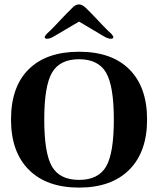

<svg xmlns="http://www.w3.org/2000/svg" viewBox="-20 -842 718 872"><path d="M30 -299Q30 -448 110.5 -527.5Q191 -607 339 -607Q488 -607 568 -526.5Q648 -446 648 -299Q648 -152 567 -71Q486 10 339 10Q192 10 111 -71Q30 -152 30 -299ZM497 -299Q497 -452 461.5 -512.5Q426 -573 339 -573Q252 -573 216.5 -512.5Q181 -452 181 -299Q181 -145 216.5 -85Q252 -25 339 -25Q426 -25 461.5 -85Q497 -145 497 -299ZM194 -666Q183 -666 183 -674Q183 -677 191 -687Q203 -699 211 -706Q235 -730 259 -756L282 -780L306 -804Q322 -822 339 -822Q354 -822 372 -804L396 -780L419 -756Q443 -730 467 -706Q475 -699 487 -687Q495 -677 495 -674Q495 -666 483 -666Q470 -666 450 -678L339 -744L227 -678Q208 -666 194 -666Z"/></svg>

Font: UnnaBold
Style: Bold
Weight: 700
Designer: Jorge de Buen Unna
Foundry: Omnibus-Type
Version: Version 2.008;hotconv 1.0.109;makeotfexe 2.5.65596